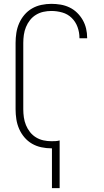

<svg xmlns="http://www.w3.org/2000/svg" viewBox="-20 -763 540 998"><path d="M250 215V8Q249 8 248.5 8Q248 8 247 8Q221 8 195 2.5Q169 -3 146.5 -16Q124 -29 107 -49Q90 -69 79.5 -93Q69 -117 65 -143Q61 -169 61 -195V-540Q61 -566 65 -592Q69 -618 79.5 -642Q90 -666 107 -686Q124 -706 146.5 -719Q169 -732 195 -737.5Q221 -743 247 -743Q271 -743 295 -739Q319 -735 341 -724.5Q363 -714 380.5 -697Q398 -680 410 -659Q422 -638 427.5 -614.5Q433 -591 433 -567Q433 -566 433 -565.5Q433 -565 433 -564H393Q393 -565 393 -565.5Q393 -566 393 -566Q393 -595 383 -622.5Q373 -650 352.5 -670Q332 -690 304 -698Q276 -706 247 -706Q226 -706 205.5 -701.5Q185 -697 167 -686Q149 -675 136 -658.5Q123 -642 115 -622.5Q107 -603 104 -582Q101 -561 101 -540V-195Q101 -174 104 -153Q107 -132 115 -112.5Q123 -93 136 -76.5Q149 -60 167 -49Q185 -38 205.5 -33.5Q226 -29 247 -29Q258 -29 268.5 -29.5Q279 -30 290 -33V215Z"/></svg>

Font: Iosevka SS04 Extralight
Style: Regular
Weight: 200
Monospace: yes
Designer: Belleve Invis
Foundry: Belleve Invis
Version: Version 19.0.0; ttfautohint (v1.8.4)